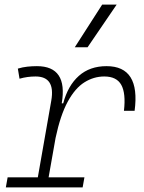

<svg xmlns="http://www.w3.org/2000/svg" viewBox="-20 -815 626 835"><path d="M5.4 0 13.2 -43.9H144.5L203.1 -377.9Q221.2 -482.4 134.8 -482.4Q98.6 -482.4 64.9 -472.7L57.6 -516.6Q78.1 -522.9 98.9 -525.1Q119.6 -527.3 140.6 -527.3Q275.9 -527.3 248.5 -365.7H254.9Q275.4 -442.9 323 -485.1Q370.6 -527.3 443.4 -527.3Q591.3 -527.3 565.4 -333H519Q527.8 -408.7 507.6 -445.6Q487.3 -482.4 433.6 -482.4Q387.7 -482.4 347.2 -457Q306.6 -431.6 274.7 -373Q242.7 -314.5 221.7 -215.3L191.4 -43.9H347.2L339.4 0ZM305.2 -609.4 424.3 -794.9H487.3L360.8 -609.4Z"/></svg>

Font: Cascadia Mono NF ExtraLight
Style: Italic
Weight: 200
Italic angle: -10°
Monospace: yes
Designer: Aaron Bell
Foundry: Saja Typeworks
Version: Version 2404.023; ttfautohint (v1.8.4)